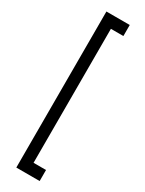

<svg xmlns="http://www.w3.org/2000/svg" viewBox="-253 -858 785 1040"><g transform="rotate(30 140.0 -338.0)"><path d="M216 150H70V-826H216V-757H138V81H216Z"/></g></svg>

Font: Biancoenero Regular
Style: Regular
Weight: 400
Designer: Riccardo Lorusso, Umberto Mischi
Foundry: Biancoenero Edizioni
Version: Version 0.000